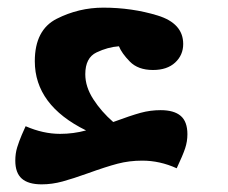

<svg xmlns="http://www.w3.org/2000/svg" viewBox="-20 -456 595 502"><path d="M470 -105Q470 -86 464 -68Q458 -50 442 -16Q398 -36 352 -36Q318 -36 287.5 -28Q257 -20 210 -3Q171 11 143.5 18.5Q116 26 89 26Q54 26 37 11Q20 -4 20 -36Q20 -55 25 -71Q30 -87 37 -103.5Q44 -120 47 -126Q93 -106 137 -106Q172 -106 205 -115Q71 -181 71 -296Q71 -378 128.5 -407Q186 -436 250 -436Q325 -436 392 -415.5Q459 -395 459 -341Q459 -312 438 -292.5Q417 -273 380 -273Q341 -273 319.5 -295Q298 -317 291 -335Q262 -333 232.5 -319Q203 -305 203 -262Q203 -229 224 -196.5Q245 -164 276 -137Q322 -154 347.5 -161Q373 -168 400 -168Q435 -168 452.5 -153Q470 -138 470 -105Z"/></svg>

Font: Lemonada SemiBold
Style: Regular
Weight: 600
Designer: Mohamed Gaber (Arabic) Eduardo Tunni (Latin)
Foundry: Kief Type Foundry
Version: Version 3.006